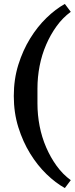

<svg xmlns="http://www.w3.org/2000/svg" viewBox="-20 -799 379 974"><path d="M309 155Q262 129 216 84.5Q170 40 133 -20Q96 -80 73 -153.5Q50 -227 50 -312Q50 -397 73 -470.5Q96 -544 133 -604Q170 -664 216 -708.5Q262 -753 309 -779L339 -739Q298 -709 267 -666Q236 -623 214 -572Q192 -521 181 -464.5Q170 -408 170 -350V-274Q170 -216 181 -159.5Q192 -103 214 -52Q236 -1 267 42Q298 85 339 115L309 155Z"/></svg>

Font: IBM Plex Serif Medm
Style: Regular
Weight: 500
Designer: Mike Abbink, Paul van der Laan, Pieter van Rosmalen
Foundry: Bold Monday
Version: Version 3.001